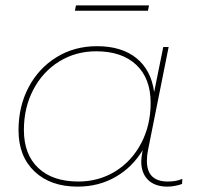

<svg xmlns="http://www.w3.org/2000/svg" viewBox="-20 -692 743 715"><path d="M659 -26 658 -7Q648 -3 632.5 0Q617 3 604 3Q557 3 531.5 -22Q506 -47 506 -91Q506 -102 510 -126L512 -134Q474 -70 411 -33.5Q348 3 269 3Q168 3 108.5 -53.5Q49 -110 49 -207Q49 -296 86.5 -367Q124 -438 190.5 -479Q257 -520 341 -520Q433 -520 488 -475.5Q543 -431 554 -349L588 -517H608L531 -132Q527 -113 527 -93Q527 -16 605 -16Q637 -16 659 -26ZM541 -309Q541 -400 487.5 -450.5Q434 -501 338 -501Q262 -501 200.5 -463Q139 -425 104 -358Q69 -291 69 -208Q69 -117 122.5 -66.5Q176 -16 272 -16Q348 -16 409.5 -54Q471 -92 506 -159Q541 -226 541 -309ZM263 -672H535L531 -652H259Z"/></svg>

Font: Montserrat Alternates Thin
Style: Italic
Weight: 250
Italic angle: -11.3°
Designer: Julieta Ulanovsky
Foundry: Julieta Ulanovsky
Version: Version 7.200